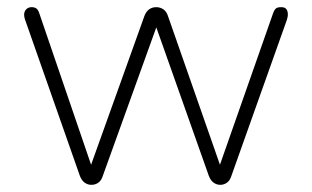

<svg xmlns="http://www.w3.org/2000/svg" viewBox="-20 -510 870 536"><path d="M235 6Q225 6 216.5 0Q208 -6 203 -19L50 -455Q46 -467 48 -474.5Q50 -482 55.5 -486Q61 -490 68 -490Q77 -490 82 -486Q87 -482 90 -472L247 -13H221L383 -465Q388 -478 396.5 -484Q405 -490 416 -490Q427 -490 436 -484Q445 -478 449 -465L607 -13H581L742 -472Q746 -483 750.5 -486.5Q755 -490 765 -490Q775 -490 779 -485Q783 -480 783.5 -472Q784 -464 781 -455L626 -19Q622 -6 613.5 0Q605 6 595 6Q585 6 576.5 0Q568 -6 563 -19L401 -477H432L267 -19Q263 -6 254.5 0Q246 6 235 6Z"/></svg>

Font: Nunito ExtraLight
Style: Regular
Weight: 200
Designer: Vernon Adams
Foundry: Vernon Adams
Version: Version 3.602